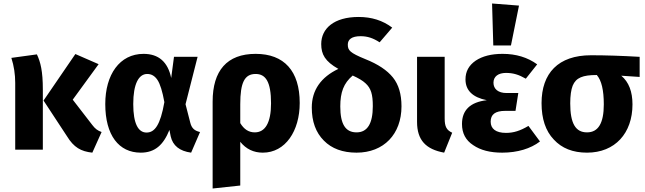

<svg xmlns="http://www.w3.org/2000/svg" viewBox="-20 -856 3688 1098"><path d="M544 -489 411 -547 229 -281 363 -77C402 -13 443 10 508 17L561 -101C538 -109 524 -120 508 -141L396 -286ZM45 -525C60 -478 67 -431 67 -382V0H225V-345C225 -448 212 -501 191 -545Z M801 -548C664 -548 582 -429 582 -261C582 -82 660 17 785 17C865 17 914 -26 949 -113L956 -77C968 -23 1007 8 1073 17L1124 -101C1093 -108 1076 -122 1068 -155L1041 -260L1110 -531H975L959 -410C940 -502 887 -548 801 -548ZM822 -433C847 -433 866 -421 881 -398C896 -375 909 -333 920 -272C897 -141 865 -98 818 -98C771 -98 742 -148 742 -261C742 -376 773 -433 822 -433Z M1442 -548C1278 -548 1196 -452 1196 -275V222L1354 205V-45C1387 -4 1430 17 1483 17C1612 17 1694 -107 1694 -267C1694 -450 1605 -548 1442 -548ZM1437 -99C1402 -99 1375 -117 1354 -152V-260C1354 -383 1378 -433 1442 -433C1499 -433 1530 -389 1530 -265C1530 -153 1496 -99 1437 -99Z M2069 -518C1981 -554 1969 -568 1969 -601C1969 -630 1991 -649 2042 -649C2082 -649 2114 -638 2151 -614L2223 -698C2169 -739 2105 -759 2031 -759C1890 -759 1817 -693 1817 -604C1817 -545 1839 -505 1915 -462C1816 -415 1763 -341 1763 -241C1763 -161 1786 -98 1832 -52C1877 -6 1940 17 2019 17C2175 17 2276 -89 2276 -248C2276 -317 2260 -372 2227 -413C2194 -454 2142 -489 2069 -518ZM2019 -99C1955 -99 1926 -147 1926 -247C1926 -328 1945 -380 1997 -424C2030 -409 2054 -395 2070 -380C2102 -351 2112 -316 2112 -249C2112 -149 2081 -99 2019 -99Z M2523 -531H2365V-159C2365 -54 2416 -2 2520 17L2566 -97C2534 -112 2523 -131 2523 -179Z M2801 -596H2902L2948 -824L2794 -836ZM2854 -548C2790 -548 2739 -535 2700 -509C2661 -482 2642 -447 2642 -402C2642 -339 2683 -299 2764 -283C2669 -272 2622 -226 2622 -147C2622 -94 2643 -54 2686 -26C2728 3 2783 17 2852 17C2939 17 3015 -6 3068 -47L3002 -136C2955 -108 2917 -96 2874 -96C2815 -96 2786 -120 2786 -160C2786 -201 2811 -222 2870 -222H2928L2944 -324H2877C2829 -324 2802 -347 2802 -383C2802 -419 2830 -439 2874 -439C2915 -439 2947 -429 2987 -406L3052 -488C2997 -528 2931 -548 2854 -548Z M3638 -531C3535 -537 3442 -540 3360 -540C3172 -540 3077 -437 3077 -266C3077 -177 3100 -107 3147 -58C3193 -8 3256 17 3337 17C3497 17 3597 -94 3597 -259C3597 -332 3576 -387 3533 -423L3638 -416ZM3337 -99C3272 -99 3241 -149 3241 -265C3241 -309 3246 -343 3255 -366C3274 -412 3313 -427 3392 -427H3393C3420 -396 3433 -340 3433 -259C3433 -151 3401 -99 3337 -99Z"/></svg>

Font: Fira Sans
Style: Bold
Weight: 700
Designer: Carrois Corporate & Edenspiekermann AG
Foundry: Carrois Corporate GbR & Edenspiekermann AG
Version: Version 4.203